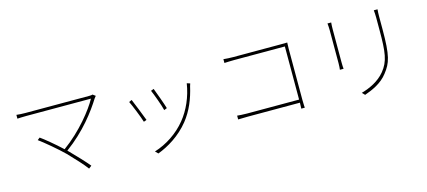

<svg xmlns="http://www.w3.org/2000/svg" viewBox="-59 -1270 4119 1854"><g transform="rotate(-15 2000.0 -342.5)"><path d="M490 -168C552 -104 628 -22 661 24L689 2C651 -45 574 -126 514 -187L503 -198C695 -338 818 -504 889 -618C893 -624 899 -632 905 -638L878 -658C871 -655 859 -654 843 -654C750 -654 244 -654 205 -654C170 -654 145 -656 117 -659V-621C135 -622 167 -624 205 -624C244 -624 762 -624 853 -624C801 -528 662 -349 481 -218C411 -284 310 -367 277 -389L253 -370C300 -337 429 -229 490 -168Z M1462 -558 1433 -547C1450 -510 1499 -377 1508 -334L1537 -346C1526 -387 1477 -520 1462 -558ZM1817 -518 1785 -528C1765 -398 1711 -276 1637 -186C1555 -85 1440 -9 1318 29L1345 56C1451 16 1571 -56 1663 -170C1738 -263 1782 -374 1809 -493C1811 -499 1814 -510 1817 -518ZM1229 -510 1201 -497C1216 -470 1274 -327 1289 -276L1318 -287C1300 -336 1244 -476 1229 -510Z M2174 -100V-62C2195 -63 2229 -64 2272 -64H2792L2790 -5H2825C2825 -5 2822 -43 2822 -80V-595C2822 -612 2823 -636 2824 -657C2801 -656 2783 -656 2763 -656H2282C2252 -656 2216 -658 2187 -661V-623C2206 -624 2251 -626 2283 -626H2792V-95H2271C2233 -95 2191 -98 2174 -100Z M3749 -741H3712C3714 -720 3716 -695 3716 -668C3716 -641 3716 -568 3716 -541C3716 -320 3705 -232 3631 -142C3568 -66 3478 -25 3394 -1L3420 26C3493 0 3590 -39 3653 -122C3723 -211 3746 -277 3746 -542C3746 -568 3746 -640 3746 -668C3746 -695 3747 -720 3749 -741ZM3284 -734H3247C3249 -719 3251 -684 3251 -667C3251 -651 3251 -365 3251 -337C3251 -309 3249 -284 3247 -271H3284C3282 -284 3281 -311 3281 -337C3281 -365 3281 -651 3281 -667C3281 -683 3282 -719 3284 -734Z"/></g></svg>

Font: Harano Aji Gothic KR ExtraLight
Style: Regular
Weight: 250
Foundry: Masamichi Hosoda
Version: HaranoAjiGothicKR-ExtraLight version 20220220;ttx 4.29.1